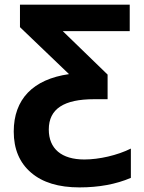

<svg xmlns="http://www.w3.org/2000/svg" viewBox="-20 -566 621 826"><path d="M442.9 -245.1 250 -432.1H538.1V-545.9H65.9V-449.2L276.9 -247.1C122.1 -225.1 39.1 -139.2 39.1 0C39.1 75.2 64 134.3 113.8 176.8C163.1 219.2 232.4 240.2 321.8 240.2C405.3 240.2 479 226.6 543 199.2V73.2C484.9 102.1 406.7 120.1 342.8 120.1C244.6 120.1 189.9 73.7 189.9 -8.8C189.9 -98.1 255.4 -139.2 384.8 -139.2H442.9Z"/></svg>

Font: Noto Reveo Sans
Style: Bold
Weight: 700
Designer: Monotype Design team
Foundry: Monotype Imaging Inc.
Version: Version 1.04